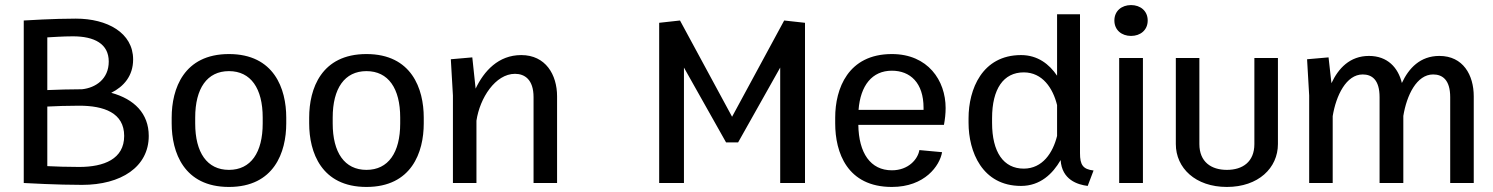

<svg xmlns="http://www.w3.org/2000/svg" viewBox="-20 -732 5973 768"><path d="M425 -360.8C475 -385.8 512.5 -428.3 512.5 -494.2C512.5 -600.8 409.2 -657.5 283.3 -657.5C193.3 -657.5 88.3 -650.8 75 -650V0C90 0.8 207.5 7.5 308.3 7.5C464.2 7.5 575 -64.2 575 -188.3C575 -278.3 516.7 -335.8 425 -360.8ZM308.3 -375C260 -375 210 -373.3 169.2 -371.7V-582.5C187.5 -583.3 229.2 -586.7 271.7 -586.7C357.5 -586.7 415 -556.7 415 -485.8C415 -415.8 362.5 -380.8 308.3 -375ZM169.2 -67.5V-305.8C200 -307.5 251.7 -309.2 296.7 -309.2C395.8 -309.2 476.7 -280.8 476.7 -188.3C476.7 -95.8 395.8 -64.2 296.7 -64.2C251.7 -64.2 200 -65.8 169.2 -67.5Z M666.7 -238.3C666.7 -123.3 715 15.8 895.8 15.8C1076.7 15.8 1125 -123.3 1125 -238.3V-261.7C1125 -376.7 1076.7 -515.8 895.8 -515.8C715 -515.8 666.7 -376.7 666.7 -261.7ZM895.8 -52.5C808.3 -52.5 760.8 -121.7 760.8 -238.3V-261.7C760.8 -378.3 808.3 -447.5 895.8 -447.5C983.3 -447.5 1030.8 -378.3 1030.8 -261.7V-238.3C1030.8 -121.7 983.3 -52.5 895.8 -52.5Z M1216.7 -238.3C1216.7 -123.3 1265 15.8 1445.8 15.8C1626.7 15.8 1675 -123.3 1675 -238.3V-261.7C1675 -376.7 1626.7 -515.8 1445.8 -515.8C1265 -515.8 1216.7 -376.7 1216.7 -261.7ZM1445.8 -52.5C1358.3 -52.5 1310.8 -121.7 1310.8 -238.3V-261.7C1310.8 -378.3 1358.3 -447.5 1445.8 -447.5C1533.3 -447.5 1580.8 -378.3 1580.8 -261.7V-238.3C1580.8 -121.7 1533.3 -52.5 1445.8 -52.5Z M1791.7 0H1885.8V-249.2C1899.2 -340 1961.7 -436.7 2040 -436.7C2078.3 -436.7 2114.2 -414.2 2114.2 -343.3V0H2208.3V-346.7C2208.3 -433.3 2162.5 -511.7 2065 -511.7C1973.3 -511.7 1915.8 -447.5 1882.5 -377.5L1869.2 -502.5L1783.3 -495L1791.7 -350Z M3200 0V-640.8L3116.7 -650L2908.3 -265L2700 -650L2616.7 -640.8V0H2715.8V-461.7L2884.2 -162.5H2932.5L3100.8 -461.7V0Z M3320.8 -238.3C3320.8 -122.5 3368.3 15.8 3547.5 15.8C3679.2 15.8 3739.2 -69.2 3748.3 -123.3L3657.5 -131.7C3651.7 -95.8 3614.2 -50.8 3547.5 -50.8C3461.7 -50.8 3415 -120 3413.3 -232.5H3755.8C3760 -255 3762.5 -277.5 3762.5 -300C3762.5 -410 3691.7 -515.8 3547.5 -515.8C3371.7 -515.8 3320.8 -376.7 3320.8 -261.7ZM3414.2 -292.5C3421.7 -390 3468.3 -449.2 3547.5 -449.2C3620.8 -449.2 3674.2 -400.8 3674.2 -300.8V-292.5Z M3854.2 -240.8C3854.2 -125.8 3908.3 11.7 4064.2 11.7C4140.8 11.7 4190.8 -36.7 4222.5 -91.7C4227.5 -12.5 4290.8 6.7 4330.8 11.7L4354.2 -50C4311.7 -55 4300 -72.5 4300 -119.2V-675H4208.3V-429.2C4177.5 -475 4130.8 -511.7 4064.2 -511.7C3908.3 -511.7 3854.2 -374.2 3854.2 -259.2ZM4208.3 -311.7V-188.3C4191.7 -120.8 4150 -57.5 4075 -57.5C3994.2 -57.5 3948.3 -123.3 3948.3 -240.8V-259.2C3948.3 -376.7 3994.2 -442.5 4075 -442.5C4150 -442.5 4191.7 -379.2 4208.3 -311.7Z M4456.7 0H4551.7V-500H4456.7ZM4504.2 -711.7C4466.7 -711.7 4437.5 -688.3 4437.5 -650C4437.5 -611.7 4466.7 -588.3 4504.2 -588.3C4541.7 -588.3 4570.8 -611.7 4570.8 -650C4570.8 -688.3 4541.7 -711.7 4504.2 -711.7Z M4683.3 -155.8C4683.3 -60 4761.7 15.8 4887.5 15.8C5013.3 15.8 5091.7 -60 5091.7 -155.8V-500H4997.5V-155.8C4997.5 -84.2 4950 -52.5 4887.5 -52.5C4825 -52.5 4777.5 -84.2 4777.5 -155.8V-500H4683.3Z M5208.3 -495 5216.7 -350V0H5310.8V-267.5C5324.2 -350 5365 -434.2 5430.8 -434.2C5467.5 -434.2 5498.3 -413.3 5498.3 -343.3V0H5593.3V-268.3C5606.7 -350.8 5646.7 -434.2 5712.5 -434.2C5749.2 -434.2 5780.8 -413.3 5780.8 -343.3V0H5875V-346.7C5875 -431.7 5832.5 -508.3 5737.5 -508.3C5660.8 -508.3 5615 -459.2 5587.5 -400C5572.5 -461.7 5530 -508.3 5455.8 -508.3C5379.2 -508.3 5333.3 -458.3 5305.8 -399.2L5294.2 -502.5Z"/></svg>

Font: Boon Medium
Style: Regular
Weight: 500
Designer: Sungsit Sawaiwan
Foundry: FontUni
Version: Version 2.0